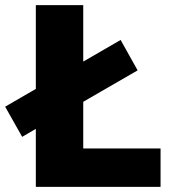

<svg xmlns="http://www.w3.org/2000/svg" viewBox="-39 -725 668 745"><path d="M284 -149H584V0H100V-225L47 -194L-19 -311L100 -380V-705H284V-486L429 -570L495 -452L284 -330Z"/></svg>

Font: wassup Sans
Style: Black
Weight: 900
Version: Version 2.001